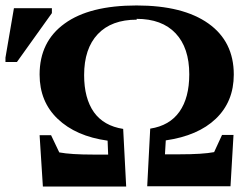

<svg xmlns="http://www.w3.org/2000/svg" viewBox="-99 -682 919 703"><path d="M401 -613 402 -610Q309 -610 259 -557Q209 -504 209 -407Q209 -322 245 -271Q281 -221 352 -210L363 1H58L46 -187H88L118 -124Q160 -116 244 -116H297L295 -167Q179 -183 112 -247Q46 -310 46 -409Q46 -530 138 -596Q229 -662 401 -662Q571 -662 664 -596Q757 -530 757 -409Q757 -310 691 -247Q626 -185 508 -168L505 -117H559Q643 -117 685 -125L714 -188H756L745 0H440L451 -211Q522 -222 558 -273Q594 -324 594 -410Q594 -507 544 -560Q494 -613 401 -613ZM-79 -455V-471L-48 -652H91V-634L-37 -455Z"/></svg>

Font: Libra Serif Modern
Style: Bold
Weight: 700
Designer: Stefan Peev, Context Ltd
Foundry: Ascender Corporation
Version: Version 1.000